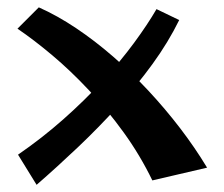

<svg xmlns="http://www.w3.org/2000/svg" viewBox="-20 -488 610 522"><path d="M394.2 2.5Q361 -66 316.5 -127.6Q272 -189.2 222 -242.5Q172 -295.8 121.9 -337.9Q71.8 -380 27.5 -410L85.5 -468Q135.5 -445.8 186.8 -411.5Q238 -377.2 287.6 -334.1Q337.2 -291 383.4 -241.5Q429.5 -192 469.9 -139.2Q510.2 -86.5 543 -32.2ZM79.5 14.5 29 -67.5Q94 -112.2 152 -163.5Q210 -214.8 258.8 -268Q307.5 -321.2 344.5 -371.5Q381.5 -421.8 405.5 -463.2L467.2 -433.5Q437.8 -373.5 394.8 -314.2Q351.8 -255 299.6 -197.8Q247.5 -140.5 191.2 -87.1Q135 -33.8 79.5 14.5Z"/></svg>

Font: Marhey Light
Style: Regular
Weight: 300
Designer: Nur Syamsi & Bustanul Arifin
Foundry: Namelatype
Version: Version 1.000